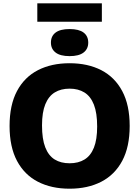

<svg xmlns="http://www.w3.org/2000/svg" viewBox="-20 -1133 843 1163"><path d="M401.5 10Q291.5 10 209.8 -32Q128 -74 83 -158.5Q38 -243 38 -370Q38 -497 83 -581.5Q128 -666 209.8 -708Q291.5 -750 401.5 -750Q512 -750 593.8 -707.8Q675.5 -665.5 720.5 -581Q765.5 -496.5 765.5 -370Q765.5 -243.5 720.5 -159Q675.5 -74.5 593.5 -32.2Q511.5 10 401.5 10ZM401.5 -144Q455 -144 492.2 -167Q529.5 -190 549 -239Q568.5 -288 568.5 -366.5Q568.5 -448.5 548.8 -499Q529 -549.5 491.5 -572.8Q454 -596 401.5 -596Q349 -596 311.8 -573.2Q274.5 -550.5 254.5 -501.5Q234.5 -452.5 234.5 -373.5Q234.5 -291 254.2 -240.5Q274 -190 311.2 -167Q348.5 -144 401.5 -144ZM401.5 -793Q345 -793 316.8 -814.8Q288.5 -836.5 288.5 -875Q288.5 -914.5 316.8 -935.8Q345 -957 401.5 -957Q458 -957 486.2 -935.8Q514.5 -914.5 514.5 -875Q514.5 -836.5 486.2 -814.8Q458 -793 401.5 -793ZM206 -1001.5V-1113H597V-1001.5Z"/></svg>

Font: Encode Sans Condensed Thin ExtraBold
Style: Regular
Weight: 800
Version: Version 3.002